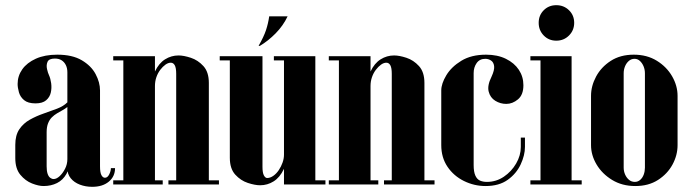

<svg xmlns="http://www.w3.org/2000/svg" viewBox="-20 -712 2672 741"><path d="M48 -388Q48 -374 53 -356Q58 -338 73 -325.5Q88 -313 117 -313Q144 -313 158 -325Q172 -337 176 -354.5Q180 -372 177.5 -390.5Q175 -409 169 -422Q165 -430 161.5 -445.5Q158 -461 163.5 -473.5Q169 -486 192 -486Q207 -486 217.5 -479.5Q228 -473 234 -461Q240 -449 240 -433V-62Q240 -40 253 -24Q266 -8 288 0.5Q310 9 336 9Q376 9 400 -11Q424 -31 424 -63H408Q408 -52 401.5 -39Q395 -26 385 -26Q377 -26 371.5 -36Q366 -46 366 -70V-363Q366 -394 349 -426Q332 -458 295.5 -479.5Q259 -501 201 -501Q153 -501 118.5 -485.5Q84 -470 66 -444.5Q48 -419 48 -388ZM240 -317Q225 -302 200 -292.5Q175 -283 147.5 -273.5Q120 -264 95 -250Q70 -236 54.5 -213Q39 -190 39 -153V-102Q39 -61 58.5 -37.5Q78 -14 103.5 -4Q129 6 148 6Q177 6 200 -5.5Q223 -17 236.5 -41Q250 -65 250 -100L262 -59V-317ZM240 -299V-98Q240 -78 231 -60.5Q222 -43 210 -32Q198 -21 187 -21Q180 -21 173.5 -26Q167 -31 163.5 -42Q160 -53 160 -70V-202Q160 -222 165.5 -236Q171 -250 180 -259Q189 -268 200 -274.5Q211 -281 221 -286.5Q231 -292 240 -299Z M563 0V-352Q563 -404 578 -436Q593 -468 617 -483Q641 -498 669 -498Q689 -498 716.5 -489Q744 -480 765 -457Q786 -434 786 -392V0H660V-427Q660 -450 654.5 -460Q649 -470 639 -470Q629 -470 618.5 -462.5Q608 -455 598.5 -442.5Q589 -430 583.5 -414Q578 -398 578 -380V0ZM456 0V-495H578V0ZM578 0V-16H608V0ZM417 0V-16H456V0ZM417 -479V-495H456V-479ZM786 0V-16H825V0ZM630 0V-16H660V0Z M1091 -495V-143Q1091 -92 1075.5 -59.5Q1060 -27 1036 -12Q1012 3 984 3Q964 3 936.5 -6Q909 -15 888 -38Q867 -61 867 -103V-495H993V-68Q993 -45 998.5 -35Q1004 -25 1011 -25Q1023 -25 1035 -33.5Q1047 -42 1056 -55.5Q1065 -69 1070.5 -84.5Q1076 -100 1076 -115V-495ZM1197 -495V0H1076V-495ZM1076 -495V-479H1037V-495ZM1236 -16V0H1197V-16ZM867 -495V-479H828V-495ZM983 -535H978Q998 -570 1006.5 -595.5Q1015 -621 1019 -649H1090Q1073 -613 1044 -583.5Q1015 -554 983 -535Z M1395 0V-352Q1395 -404 1410 -436Q1425 -468 1449 -483Q1473 -498 1501 -498Q1521 -498 1548.5 -489Q1576 -480 1597 -457Q1618 -434 1618 -392V0H1492V-427Q1492 -450 1486.5 -460Q1481 -470 1471 -470Q1461 -470 1450.5 -462.5Q1440 -455 1430.5 -442.5Q1421 -430 1415.5 -414Q1410 -398 1410 -380V0ZM1288 0V-495H1410V0ZM1410 0V-16H1440V0ZM1249 0V-16H1288V0ZM1249 -479V-495H1288V-479ZM1618 0V-16H1657V0ZM1462 0V-16H1492V0Z M1683 -363Q1683 -389 1702.5 -421.5Q1722 -454 1760.5 -477.5Q1799 -501 1856 -501Q1900 -501 1932.5 -485Q1965 -469 1982.5 -442.5Q2000 -416 2000 -383Q2000 -346 1979 -328.5Q1958 -311 1934 -311Q1911 -311 1891.5 -323Q1872 -335 1866 -358.5Q1860 -382 1877 -416Q1889 -442 1887 -457Q1885 -472 1875 -478.5Q1865 -485 1853 -485Q1831 -485 1819.5 -468.5Q1808 -452 1808 -430V-75Q1808 -49 1814.5 -34.5Q1821 -20 1832.5 -15Q1844 -10 1859 -10Q1895 -10 1924.5 -30Q1954 -50 1972 -81Q1990 -112 1990 -145V-181H2006V-145Q2006 -113 1989.5 -77.5Q1973 -42 1939.5 -18Q1906 6 1854 6Q1810 6 1770.5 -13.5Q1731 -33 1707 -68.5Q1683 -104 1683 -152Z M2066 -495H2186V0H2066ZM2186 0V-16H2225V0ZM2027 0V-16H2066V0ZM2027 -479V-495H2066V-479ZM2059 -624Q2059 -653 2078.5 -672.5Q2098 -692 2127 -692Q2156 -692 2176 -672.5Q2196 -653 2196 -624Q2196 -595 2176 -575Q2156 -555 2127 -555Q2098 -555 2078.5 -575Q2059 -595 2059 -624Z M2261 -152Q2261 -113 2282.5 -77Q2304 -41 2342.5 -17.5Q2381 6 2432 6Q2483 6 2519.5 -17.5Q2556 -41 2575.5 -77Q2595 -113 2595 -152V-342Q2595 -381 2574 -417.5Q2553 -454 2515 -477.5Q2477 -501 2426 -501Q2374 -501 2337 -477Q2300 -453 2280.5 -416.5Q2261 -380 2261 -342ZM2387 -429Q2387 -443 2392 -455.5Q2397 -468 2406.5 -476.5Q2416 -485 2429 -485Q2441 -485 2450 -476.5Q2459 -468 2464 -455.5Q2469 -443 2469 -429V-65Q2469 -51 2464.5 -38.5Q2460 -26 2451 -18Q2442 -10 2430 -10Q2417 -10 2407.5 -18Q2398 -26 2392.5 -38.5Q2387 -51 2387 -65Z"/></svg>

Font: Emberly Black
Style: Regular
Weight: 900
Designer: Rajesh Rajput
Foundry: Rajesh Rajput
Version: Version 1.000